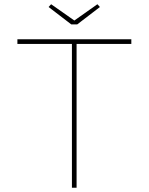

<svg xmlns="http://www.w3.org/2000/svg" viewBox="-20 -885 701 905"><path d="M319 0V-678H62V-700H599V-678H341V0ZM316 -770 209 -852 221 -865 338 -783H323L439 -865L451 -852L344 -770Z"/></svg>

Font: Lexend Mega Thin
Style: Regular
Weight: 250
Version: Version 1.007